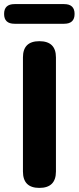

<svg xmlns="http://www.w3.org/2000/svg" viewBox="-43 -911 384 937"><path d="M149 6Q69 6 69 -74V-631Q69 -710 149 -710Q230 -710 230 -631V-74Q230 6 149 6ZM28 -795Q-23 -795 -23 -843Q-23 -891 28 -891H270Q321 -891 321 -843Q321 -795 270 -795Z"/></svg>

Font: Nunito VF Beta Light
Style: Regular
Weight: 300
Designer: Vernon Adams
Foundry: newtypography
Version: Version 3.001